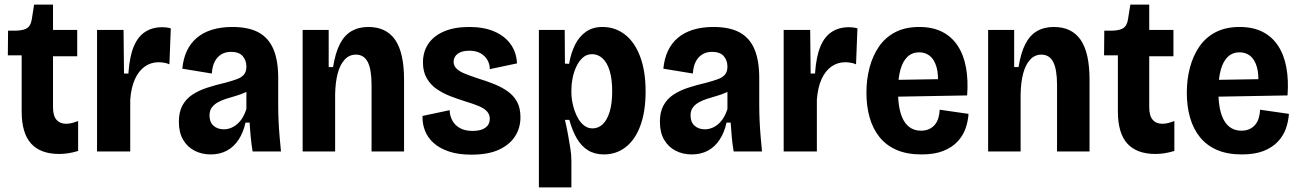

<svg xmlns="http://www.w3.org/2000/svg" viewBox="-20 -657 5642 833"><path d="M237 11Q156 11 115 -34Q74 -79 74 -174V-417H14L15 -524H50Q84 -525 99 -536Q114 -547 118 -574L128 -637H210V-527H315V-413H210V-191Q210 -155 225 -137.5Q240 -120 267 -120Q280 -120 293 -123.5Q306 -127 319 -132V-2Q295 5 275.5 8Q256 11 237 11Z M401 0V-277V-527H516L518 -338H537Q542 -411 560 -454.5Q578 -498 609.5 -518.5Q641 -539 684 -539Q692 -539 701 -538Q710 -537 721 -534L715 -378Q704 -383 691 -385Q678 -387 668 -387Q635 -387 608.5 -368.5Q582 -350 565.5 -314Q549 -278 545 -224V0Z M894 13Q856 13 824.5 -3Q793 -19 774.5 -50.5Q756 -82 756 -129Q756 -170 771 -198.5Q786 -227 813.5 -245.5Q841 -264 877.5 -276Q914 -288 957 -298Q987 -306 1007.5 -313.5Q1028 -321 1038.5 -333.5Q1049 -346 1049 -368Q1049 -395 1033 -413.5Q1017 -432 982 -432Q958 -432 940 -421Q922 -410 911.5 -389.5Q901 -369 899 -338L771 -359Q775 -402 790.5 -435.5Q806 -469 833.5 -492.5Q861 -516 900 -528Q939 -540 988 -540Q1059 -540 1102.5 -516Q1146 -492 1166.5 -443Q1187 -394 1187 -319V-201Q1187 -170 1188.5 -135Q1190 -100 1193 -65.5Q1196 -31 1199 0H1076Q1071 -30 1068 -60.5Q1065 -91 1063 -125H1045Q1036 -83 1015.5 -51.5Q995 -20 964.5 -3.5Q934 13 894 13ZM951 -96Q967 -96 982 -102Q997 -108 1010 -119.5Q1023 -131 1033 -147.5Q1043 -164 1049 -184V-280L1076 -276Q1062 -264 1043 -255.5Q1024 -247 1003 -241Q982 -235 961.5 -228.5Q941 -222 925 -213Q909 -204 899 -190.5Q889 -177 889 -156Q889 -127 906.5 -111.5Q924 -96 951 -96Z M1293 0V-324V-527H1406V-366H1425Q1435 -428 1454.5 -466Q1474 -504 1505 -522Q1536 -540 1578 -540Q1656 -540 1694.5 -484Q1733 -428 1733 -311V0H1592V-288Q1592 -356 1575.5 -388Q1559 -420 1524 -420Q1495 -420 1475 -398Q1455 -376 1445 -338Q1435 -300 1434 -248V0Z M2025 14Q1969 14 1928.5 0.5Q1888 -13 1862 -36Q1836 -59 1824 -89.5Q1812 -120 1813 -154L1931 -179Q1931 -156 1942 -135Q1953 -114 1975 -101.5Q1997 -89 2031 -89Q2067 -89 2086 -103Q2105 -117 2105 -141Q2105 -161 2092 -174.5Q2079 -188 2055.5 -197.5Q2032 -207 1999 -217Q1967 -227 1934.5 -239.5Q1902 -252 1875 -270.5Q1848 -289 1831.5 -317.5Q1815 -346 1815 -386Q1815 -432 1838 -466.5Q1861 -501 1906 -520.5Q1951 -540 2016 -540Q2080 -540 2125.5 -520Q2171 -500 2196 -464.5Q2221 -429 2223 -382L2105 -357Q2105 -379 2094.5 -397Q2084 -415 2064.5 -426Q2045 -437 2016 -437Q1983 -437 1965.5 -423.5Q1948 -410 1948 -389Q1948 -372 1960.5 -359.5Q1973 -347 1996.5 -337.5Q2020 -328 2053 -317Q2089 -306 2122 -293Q2155 -280 2181.5 -261.5Q2208 -243 2223 -216Q2238 -189 2238 -148Q2238 -102 2214.5 -65.5Q2191 -29 2144.5 -7.5Q2098 14 2025 14Z M2318 156V-260V-527H2430L2431 -381L2449 -380Q2457 -427 2475 -463Q2493 -499 2522.5 -519.5Q2552 -540 2594 -540Q2649 -540 2691.5 -507Q2734 -474 2757.5 -411Q2781 -348 2781 -260Q2781 -174 2758.5 -112.5Q2736 -51 2695 -19Q2654 13 2600 13Q2560 13 2531 -5Q2502 -23 2482.5 -56.5Q2463 -90 2450 -137H2431Q2438 -107 2444 -75Q2450 -43 2454.5 -13.5Q2459 16 2459 39V156ZM2551 -100Q2576 -100 2595 -118Q2614 -136 2625 -172Q2636 -208 2636 -261Q2636 -314 2625 -350Q2614 -386 2594 -404Q2574 -422 2549 -422Q2525 -422 2508 -406.5Q2491 -391 2480 -367Q2469 -343 2464 -317Q2459 -291 2459 -268V-252Q2459 -237 2462.5 -217Q2466 -197 2473 -176.5Q2480 -156 2491 -138.5Q2502 -121 2517 -110.5Q2532 -100 2551 -100Z M2981 13Q2943 13 2911.5 -3Q2880 -19 2861.5 -50.5Q2843 -82 2843 -129Q2843 -170 2858 -198.5Q2873 -227 2900.5 -245.5Q2928 -264 2964.5 -276Q3001 -288 3044 -298Q3074 -306 3094.5 -313.5Q3115 -321 3125.5 -333.5Q3136 -346 3136 -368Q3136 -395 3120 -413.5Q3104 -432 3069 -432Q3045 -432 3027 -421Q3009 -410 2998.5 -389.5Q2988 -369 2986 -338L2858 -359Q2862 -402 2877.5 -435.5Q2893 -469 2920.5 -492.5Q2948 -516 2987 -528Q3026 -540 3075 -540Q3146 -540 3189.5 -516Q3233 -492 3253.5 -443Q3274 -394 3274 -319V-201Q3274 -170 3275.5 -135Q3277 -100 3280 -65.5Q3283 -31 3286 0H3163Q3158 -30 3155 -60.5Q3152 -91 3150 -125H3132Q3123 -83 3102.5 -51.5Q3082 -20 3051.5 -3.5Q3021 13 2981 13ZM3038 -96Q3054 -96 3069 -102Q3084 -108 3097 -119.5Q3110 -131 3120 -147.5Q3130 -164 3136 -184V-280L3163 -276Q3149 -264 3130 -255.5Q3111 -247 3090 -241Q3069 -235 3048.5 -228.5Q3028 -222 3012 -213Q2996 -204 2986 -190.5Q2976 -177 2976 -156Q2976 -127 2993.5 -111.5Q3011 -96 3038 -96Z M3380 0V-277V-527H3495L3497 -338H3516Q3521 -411 3539 -454.5Q3557 -498 3588.5 -518.5Q3620 -539 3663 -539Q3671 -539 3680 -538Q3689 -537 3700 -534L3694 -378Q3683 -383 3670 -385Q3657 -387 3647 -387Q3614 -387 3587.5 -368.5Q3561 -350 3544.5 -314Q3528 -278 3524 -224V0Z M3978 13Q3915 13 3870 -6.5Q3825 -26 3796 -62Q3767 -98 3753 -147Q3739 -196 3739 -255Q3739 -312 3752.5 -363.5Q3766 -415 3793.5 -455Q3821 -495 3864.5 -517.5Q3908 -540 3968 -540Q4026 -540 4067.5 -519Q4109 -498 4135 -458.5Q4161 -419 4171 -364Q4181 -309 4176 -243L3838 -237V-310L4080 -314L4048 -279Q4053 -333 4043 -366.5Q4033 -400 4013.5 -415Q3994 -430 3968 -430Q3938 -430 3917.5 -411Q3897 -392 3886.5 -354.5Q3876 -317 3876 -262Q3876 -176 3901.5 -133Q3927 -90 3976 -90Q3996 -90 4011 -97Q4026 -104 4036 -116Q4046 -128 4051 -144.5Q4056 -161 4057 -181L4182 -163Q4180 -131 4169 -99.5Q4158 -68 4134 -42.5Q4110 -17 4072 -2Q4034 13 3978 13Z M4267 0V-324V-527H4380V-366H4399Q4409 -428 4428.5 -466Q4448 -504 4479 -522Q4510 -540 4552 -540Q4630 -540 4668.5 -484Q4707 -428 4707 -311V0H4566V-288Q4566 -356 4549.5 -388Q4533 -420 4498 -420Q4469 -420 4449 -398Q4429 -376 4419 -338Q4409 -300 4408 -248V0Z M4993 11Q4912 11 4871 -34Q4830 -79 4830 -174V-417H4770L4771 -524H4806Q4840 -525 4855 -536Q4870 -547 4874 -574L4884 -637H4966V-527H5071V-413H4966V-191Q4966 -155 4981 -137.5Q4996 -120 5023 -120Q5036 -120 5049 -123.5Q5062 -127 5075 -132V-2Q5051 5 5031.5 8Q5012 11 4993 11Z M5368 13Q5305 13 5260 -6.5Q5215 -26 5186 -62Q5157 -98 5143 -147Q5129 -196 5129 -255Q5129 -312 5142.5 -363.5Q5156 -415 5183.5 -455Q5211 -495 5254.5 -517.5Q5298 -540 5358 -540Q5416 -540 5457.5 -519Q5499 -498 5525 -458.5Q5551 -419 5561 -364Q5571 -309 5566 -243L5228 -237V-310L5470 -314L5438 -279Q5443 -333 5433 -366.5Q5423 -400 5403.5 -415Q5384 -430 5358 -430Q5328 -430 5307.5 -411Q5287 -392 5276.5 -354.5Q5266 -317 5266 -262Q5266 -176 5291.5 -133Q5317 -90 5366 -90Q5386 -90 5401 -97Q5416 -104 5426 -116Q5436 -128 5441 -144.5Q5446 -161 5447 -181L5572 -163Q5570 -131 5559 -99.5Q5548 -68 5524 -42.5Q5500 -17 5462 -2Q5424 13 5368 13Z"/></svg>

Font: Bricolage Grotesque 24pt SemiCondensed
Style: Bold
Weight: 700
Width: 4
Designer: Mathieu Triay
Foundry: Atelier Triay
Version: Version 1.001;gftools[0.9.33.dev8+g029e19f]